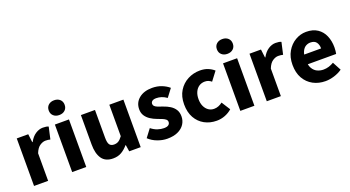

<svg xmlns="http://www.w3.org/2000/svg" viewBox="-51 -1297 3437 1883"><g transform="rotate(-20 1667.5 -355.5)"><path d="M64.7 0V-496.1H184.6L195.2 -409.4H198.9Q226 -459.2 263.7 -483.7Q301.4 -508.1 339.8 -508.1Q360.9 -508.1 374.8 -505.7Q388.6 -503.3 399 -498.1L370.9 -373.3Q358.6 -376.3 348 -377.8Q337.4 -379.3 321 -379.3Q292.9 -379.3 262.3 -359Q231.6 -338.7 211.7 -287.5V0Z M462.6 0V-496H609.5V0ZM536 -568.7Q499.1 -568.7 476 -589.8Q452.9 -610.9 452.9 -645.9Q452.9 -680.7 476 -701.7Q499.1 -722.7 536 -722.7Q573.1 -722.7 596.1 -701.7Q619.1 -680.7 619.1 -645.9Q619.1 -610.9 596.1 -589.8Q573.1 -568.7 536 -568.7Z M888 12Q807.3 12 770.7 -41.5Q734.2 -95 734.2 -188V-496H881.1V-207Q881.1 -153.2 896 -133.3Q910.9 -113.3 942.5 -113.3Q970 -113.3 989.8 -126Q1009.5 -138.6 1030.8 -167.9V-496H1177.7V0H1058L1047.3 -68.6H1043.7Q1012.8 -31.8 975.7 -9.9Q938.5 12 888 12Z M1453.3 12Q1403.7 12 1352 -7.2Q1300.2 -26.5 1262.8 -62.2L1325.3 -144.9Q1359.4 -118.2 1392.9 -107.5Q1426.3 -96.7 1456.9 -96.7Q1489.8 -96.7 1504.7 -108.4Q1519.6 -120 1519.6 -139.4Q1519.6 -155.8 1506.5 -166.9Q1493.3 -178 1471.6 -186.6Q1449.9 -195.3 1422.7 -205.3Q1387.3 -218.3 1357.3 -238Q1327.2 -257.7 1308.8 -286Q1290.5 -314.3 1290.5 -352.8Q1290.5 -422.6 1342.6 -465.4Q1394.7 -508.1 1480 -508.1Q1533.8 -508.1 1578.6 -490.5Q1623.3 -472.9 1654.9 -445.3L1592.4 -362.7Q1565.1 -382.1 1538.1 -390.8Q1511.1 -399.4 1484.6 -399.4Q1455.9 -399.4 1441.9 -388.4Q1427.9 -377.5 1427.9 -359.8Q1427.9 -345.6 1437.8 -335.7Q1447.6 -325.9 1468.1 -317.5Q1488.7 -309.1 1520.2 -299Q1558.2 -286.4 1589.4 -266.8Q1620.6 -247.2 1638.9 -218.2Q1657.1 -189.2 1657.1 -148Q1657.1 -103.1 1633.7 -66.9Q1610.4 -30.8 1565.1 -9.4Q1519.8 12 1453.3 12Z M1969.5 12Q1898.7 12 1842.4 -18.8Q1786.2 -49.6 1753.6 -107.6Q1721 -165.7 1721 -247.8Q1721 -330.4 1756.9 -388.4Q1792.9 -446.5 1851.9 -477.3Q1910.9 -508 1979.3 -508Q2025.2 -508 2061.5 -493.4Q2097.8 -478.7 2124.4 -454.7L2055.4 -363.7Q2041.6 -375.3 2025.3 -382.4Q2009 -389.4 1987.5 -389.4Q1953 -389.4 1926.9 -372Q1900.8 -354.6 1886.1 -322.8Q1871.4 -291.1 1871.4 -247.8Q1871.4 -205 1886.2 -173.2Q1901 -141.5 1926.3 -124.1Q1951.6 -106.6 1984.4 -106.6Q2008.9 -106.6 2031.1 -115.7Q2053.2 -124.7 2072.1 -139.5L2129.7 -48.9Q2098.7 -20.9 2056.8 -4.4Q2014.9 12 1969.5 12Z M2217.6 0V-496H2364.5V0ZM2291 -568.7Q2254.1 -568.7 2231 -589.8Q2207.9 -610.9 2207.9 -645.9Q2207.9 -680.7 2231 -701.7Q2254.1 -722.7 2291 -722.7Q2328.1 -722.7 2351.1 -701.7Q2374.1 -680.7 2374.1 -645.9Q2374.1 -610.9 2351.1 -589.8Q2328.1 -568.7 2291 -568.7Z M2493.7 0V-496.1H2613.6L2624.2 -409.4H2627.9Q2655 -459.2 2692.7 -483.7Q2730.4 -508.1 2768.8 -508.1Q2789.9 -508.1 2803.8 -505.7Q2817.6 -503.3 2828 -498.1L2799.9 -373.3Q2787.6 -376.3 2777 -377.8Q2766.4 -379.3 2750 -379.3Q2721.9 -379.3 2691.3 -359Q2660.6 -338.7 2640.7 -287.5V0Z M3104.4 12Q3033.1 12 2975.9 -18.8Q2918.8 -49.6 2885.6 -107.6Q2852.5 -165.7 2852.5 -248.2Q2852.5 -328.8 2886.4 -386.9Q2920.2 -444.9 2973.9 -476.5Q3027.6 -508 3087.2 -508Q3158.2 -508 3205.1 -476.6Q3252.1 -445.2 3275.1 -391.3Q3298.2 -337.4 3298.2 -270Q3298.2 -250.6 3296.1 -232.6Q3294.1 -214.5 3291.6 -203.3H2966.5L2965.4 -304.7H3171.6Q3171.6 -344.3 3152.9 -369.7Q3134.2 -395.2 3090.4 -395.2Q3066.3 -395.2 3043.1 -382.2Q3020 -369.1 3005 -337Q2990 -305 2991.2 -248.2Q2992.3 -191.9 3011.7 -159.9Q3031.2 -127.9 3061.1 -114.6Q3091 -101.3 3124 -101.3Q3152.6 -101.3 3179.4 -109.4Q3206.2 -117.6 3232.4 -133L3280.2 -43.4Q3242.8 -17.1 3195.7 -2.6Q3148.6 12 3104.4 12Z"/></g></svg>

Font: Source Sans 3
Style: Regular
Weight: 200
Designer: Paul D. Hunt
Foundry: Adobe
Version: Version 3.046;hotconv 1.0.118;makeotfexe 2.5.65603